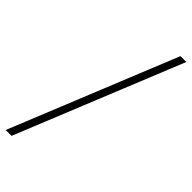

<svg xmlns="http://www.w3.org/2000/svg" viewBox="-338 -790 950 950"><g transform="rotate(45 137.0 -315.0)"><path d="M-60 120 293 -750H334L-19 120Z"/></g></svg>

Font: Spectral Light
Style: Italic
Weight: 300
Italic angle: -10°
Designer: Jean-Baptiste Levee
Foundry: Production Type
Version: Version 2.001